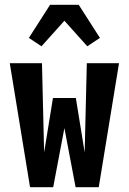

<svg xmlns="http://www.w3.org/2000/svg" viewBox="-20 -785 540 805"><path d="M106 0 21 -520H156L165 -146L202 -374H298L335 -146L344 -520H479L394 0H297L250 -248L203 0ZM154 -591 101 -626 190 -765H310L399 -626L346 -591L250 -698Z"/></svg>

Font: Iosevka SS18 Heavy
Style: Regular
Weight: 900
Monospace: yes
Designer: Belleve Invis
Foundry: Belleve Invis
Version: Version 25.1.1; ttfautohint (v1.8.4)